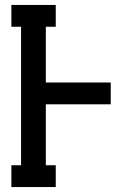

<svg xmlns="http://www.w3.org/2000/svg" viewBox="-20 -755 540 775"><path d="M26 0V-88H65V-647H26V-735H205V-647H165V-422H427V-334H165V-88H205V0Z"/></svg>

Font: Iosevka Slab Semibold
Style: Regular
Weight: 600
Monospace: yes
Designer: Belleve Invis
Foundry: Belleve Invis
Version: Version 11.1.1; ttfautohint (v1.8.3)